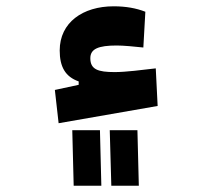

<svg xmlns="http://www.w3.org/2000/svg" viewBox="-20 -367 626 603"><path d="M164.1 20 475.1 -34.2 469.2 -152.3C427.7 -147.5 375.5 -140.6 340.3 -140.6C287.6 -140.6 263.7 -148.9 263.7 -184.1C263.7 -213.4 288.6 -224.1 346.7 -224.1C367.2 -224.1 403.3 -220.7 430.2 -217.8L436.5 -330.1C407.7 -341.3 375.5 -347.2 336.9 -347.2C240.2 -347.2 167.5 -296.4 167.5 -208.5C167.5 -157.2 185.1 -126 227.1 -111.3V-100.6L152.3 -84.5ZM211.4 216.3H298.3L293.9 42H207ZM329.6 216.3H416L411.6 42H324.7Z"/></svg>

Font: Cascadia Mono NF
Style: Bold
Weight: 700
Monospace: yes
Designer: Aaron Bell
Foundry: Saja Typeworks
Version: Version 2404.023